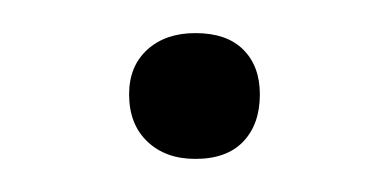

<svg xmlns="http://www.w3.org/2000/svg" viewBox="-20 -85 235 116"><path d="M58 -28Q58 -45 69 -55Q80 -65 98 -65Q117 -65 127 -55Q137 -45 137 -28Q137 -10 127 0.5Q117 11 98 11Q80 11 69 0.5Q58 -10 58 -28Z"/></svg>

Font: Cormorant Unicase Light
Style: Regular
Weight: 300
Designer: Christian Thalmann (Catharsis Fonts)
Foundry: Catharsis Fonts
Version: Version 4.000